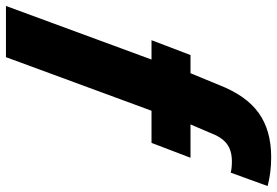

<svg xmlns="http://www.w3.org/2000/svg" viewBox="-252 -615 931 645"><g transform="rotate(90 213.5 -292.5)"><path d="M-89 153H83L263 -336H371L421 -467H309L336 -530Q351 -571 373.5 -588.5Q396 -606 433 -606Q457 -606 471 -602L516 -726Q471 -738 419 -738Q329 -738 270.5 -696Q212 -654 177 -564L137 -467H76L26 -336H91Z"/></g></svg>

Font: Geom ExtraBold
Style: Bold Italic
Weight: 800
Italic angle: -10°
Version: Version 1.102